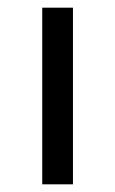

<svg xmlns="http://www.w3.org/2000/svg" viewBox="-20 -480 300 500"><path d="M90 -460V0H170V-460Z"/></svg>

Font: Jost* Book
Style: Regular
Weight: 400
Version: Version 3.000